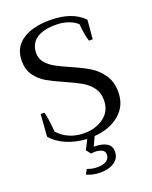

<svg xmlns="http://www.w3.org/2000/svg" viewBox="-168 -801 881 1111"><g transform="rotate(-20 272.5 -245.5)"><path d="M294 9 268 65Q319 65 346.5 81.5Q374 98 374 132Q374 174 340.5 196.5Q307 219 254 219Q206 219 170 201L186 172Q215 184 249 184Q283 184 303.5 171Q324 158 324 132Q324 113 306.5 104Q289 95 265 95Q254 95 240 97L218 69L248 10Q177 6 120.5 -19Q64 -44 34 -82L44 -218H67Q76 -193 85 -95Q111 -64 152 -45.5Q193 -27 245 -27Q316 -27 366 -64.5Q416 -102 416 -170Q416 -215 392 -246.5Q368 -278 333 -298Q298 -318 239 -344Q175 -372 137 -394Q99 -416 72.5 -452.5Q46 -489 46 -543Q46 -625 109 -667.5Q172 -710 279 -710Q416 -710 485 -638L475 -521H452Q439 -558 433 -629Q410 -650 376.5 -661.5Q343 -673 302 -673Q222 -673 181 -643Q140 -613 140 -556Q140 -523 160.5 -498.5Q181 -474 211.5 -456.5Q242 -439 295 -416Q364 -386 406.5 -360.5Q449 -335 479.5 -291.5Q510 -248 510 -184Q510 -101 450 -49.5Q390 2 294 9Z"/></g></svg>

Font: Trirong
Style: Regular
Weight: 400
Designer: Katatrad Team
Foundry: CadsonDemak
Version: Version 1.001